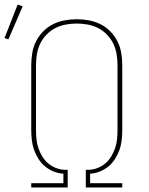

<svg xmlns="http://www.w3.org/2000/svg" viewBox="-39 -828 659 848"><path d="M99 0V-19H241V-61Q219 -62 198 -70.5Q177 -79 160 -93Q143 -107 131 -126Q119 -145 111.5 -166Q104 -187 101.5 -209.5Q99 -232 99 -254V-540Q99 -567 103.5 -594Q108 -621 120 -645Q132 -669 151.5 -689Q171 -709 195 -721Q219 -733 246 -738Q273 -743 300 -743Q327 -743 354 -738Q381 -733 405 -721Q429 -709 448.5 -689Q468 -669 480 -645Q492 -621 496.5 -594Q501 -567 501 -540V-254Q501 -232 498.5 -209.5Q496 -187 488.5 -166Q481 -145 469 -126Q457 -107 440 -93Q423 -79 402 -70.5Q381 -62 359 -61V-19H501V0H340V-78H354Q374 -79 393 -86.5Q412 -94 427 -107Q442 -120 452.5 -137.5Q463 -155 469.5 -174Q476 -193 478 -213.5Q480 -234 480 -254V-540Q480 -564 476 -588.5Q472 -613 461.5 -635Q451 -657 433.5 -675Q416 -693 394.5 -704Q373 -715 348.5 -719.5Q324 -724 300 -724Q276 -724 251.5 -719.5Q227 -715 205.5 -704Q184 -693 166.5 -675Q149 -657 138.5 -635Q128 -613 124 -588.5Q120 -564 120 -540V-254Q120 -234 122 -213.5Q124 -193 130.5 -174Q137 -155 147.5 -137.5Q158 -120 173 -107Q188 -94 207 -86.5Q226 -79 246 -78H260V0ZM-2 -654 -19 -660 39 -808 61 -800Z"/></svg>

Font: Zed Sans Thin Extended
Style: Regular
Weight: 100
Width: 7
Designer: Belleve Invis
Foundry: Belleve Invis
Version: Version 1.0.0; ttfautohint (v1.8.4)